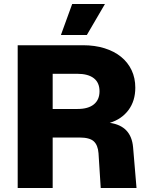

<svg xmlns="http://www.w3.org/2000/svg" viewBox="-20 -935 746 955"><path d="M68 0V-710H393Q452 -710 500 -695Q548 -680 582 -652.5Q616 -625 634.5 -586Q653 -547 653 -499Q653 -433 619 -387.5Q585 -342 526 -324Q633 -309 642 -202L659 0H481L470 -173Q467 -213 446.5 -232Q426 -251 375 -251H242V0ZM242 -393H366Q419 -393 447 -416Q475 -439 475 -481Q475 -524 446.5 -546Q418 -568 364 -568H242ZM283 -761 339 -915H502L412 -761Z"/></svg>

Font: Geist ExtBd
Style: Regular
Weight: 400
Designer: Basement.studio, Andrés Briganti, Mateo Zaragoza
Foundry: Basement.studio, Vercel, Andrés Briganti, Guido Ferreyra, Mateo Zaragoza
Version: Version 1.401